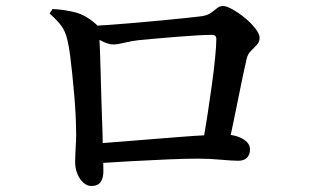

<svg xmlns="http://www.w3.org/2000/svg" viewBox="-20 -663 1040 639"><path d="M654 -183Q662 -225 670 -277Q678 -329 685 -379.5Q692 -430 696 -471.5Q700 -513 700 -533Q700 -547 686 -547Q665 -547 632 -545Q599 -543 562 -540Q525 -537 492 -534Q459 -531 439 -529Q415 -526 393 -520.5Q371 -515 357 -515Q341 -515 317.5 -527Q294 -539 276 -553V-576Q300 -577 341 -580Q382 -583 429.5 -587Q477 -591 522.5 -595.5Q568 -600 602.5 -603.5Q637 -607 651 -609Q671 -612 682 -620Q693 -628 702 -635.5Q711 -643 722 -643Q734 -643 754.5 -631.5Q775 -620 795.5 -603Q816 -586 830 -568Q844 -550 844 -537Q844 -524 835 -514Q826 -504 815.5 -494Q805 -484 801 -468Q796 -447 789 -413.5Q782 -380 774 -340.5Q766 -301 757.5 -259.5Q749 -218 740 -179ZM284 -44Q270 -44 257.5 -55Q245 -66 237.5 -84.5Q230 -103 230 -124Q230 -136 231 -154.5Q232 -173 233 -194Q234 -215 233 -235Q233 -254 231.5 -283.5Q230 -313 227 -347.5Q224 -382 220.5 -416.5Q217 -451 213 -481.5Q209 -512 204 -531Q198 -558 184.5 -576.5Q171 -595 145 -618L155 -633Q195 -631 230 -622Q265 -613 298 -584Q306 -577 307.5 -570.5Q309 -564 310 -550Q311 -534 312.5 -499.5Q314 -465 315 -420.5Q316 -376 317.5 -329.5Q319 -283 320.5 -241.5Q322 -200 322 -173Q323 -152 323.5 -134.5Q324 -117 324 -92Q324 -71 315 -57.5Q306 -44 284 -44ZM291 -185Q327 -187 375 -191Q423 -195 474.5 -199Q526 -203 575.5 -207Q625 -211 665 -213Q705 -215 730 -215Q751 -215 769.5 -209Q788 -203 800 -192Q812 -181 812 -166Q812 -149 802.5 -138.5Q793 -128 773 -128Q752 -128 715 -131.5Q678 -135 639 -135Q597 -135 539 -132.5Q481 -130 416.5 -126.5Q352 -123 291 -119Z"/></svg>

Font: Noto Serif TC SemiBold
Style: Regular
Weight: 600
Version: Version 2.002-H1;hotconv 1.1.0;makeotfexe 2.6.0